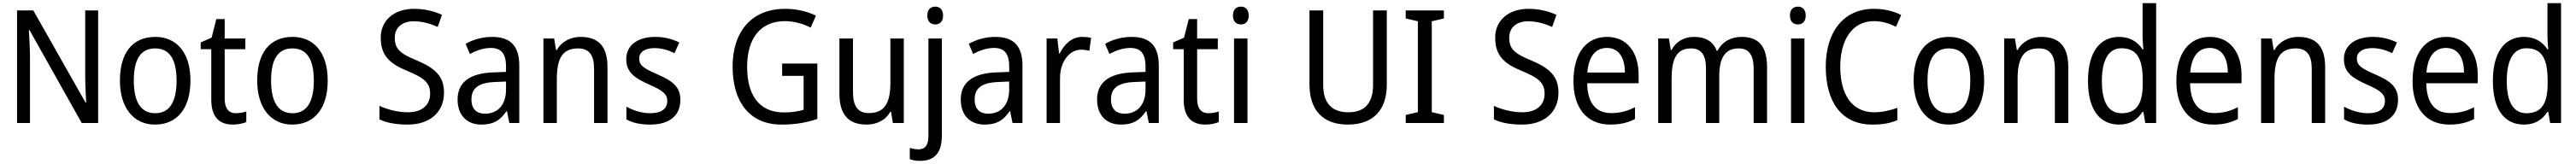

<svg xmlns="http://www.w3.org/2000/svg" viewBox="-20 -780 16328 1040"><path d="M602 0V-714H520V-302C520 -247 524 -172 526 -130H522L191 -714H88V0H170V-413C170 -475 166 -539 163 -589H167L498 0Z M1187 -269C1187 -448 1098 -546 964 -546C821 -546 740 -446 740 -269C740 -95 828 10 962 10C1104 10 1187 -95 1187 -269ZM828 -269C828 -400 869 -473 963 -473C1057 -473 1099 -400 1099 -269C1099 -138 1057 -62 964 -62C870 -62 828 -138 828 -269Z M1475 -62C1430 -62 1404 -92 1404 -153V-468H1535V-536H1404V-659H1351L1321 -541L1252 -511V-468H1319V-148C1319 -30 1377 10 1456 10C1487 10 1521 3 1541 -6V-73C1524 -67 1498 -62 1475 -62Z M2057 -269C2057 -448 1968 -546 1834 -546C1691 -546 1610 -446 1610 -269C1610 -95 1698 10 1832 10C1974 10 2057 -95 2057 -269ZM1698 -269C1698 -400 1739 -473 1833 -473C1927 -473 1969 -400 1969 -269C1969 -138 1927 -62 1834 -62C1740 -62 1698 -138 1698 -269Z M2794 -193C2794 -298 2735 -349 2621 -397C2517 -440 2482 -468 2482 -541C2482 -602 2524 -645 2603 -645C2656 -645 2708 -630 2754 -609L2781 -686C2734 -708 2674 -724 2604 -724C2479 -724 2392 -652 2393 -540C2393 -428 2451 -375 2560 -331C2671 -285 2706 -254 2706 -185C2706 -116 2657 -68 2565 -68C2501 -68 2432 -86 2385 -109V-23C2429 -1 2492 10 2564 10C2704 10 2794 -68 2794 -193Z M3099 -546C3035 -546 2976 -528 2931 -502L2958 -438C3000 -460 3044 -476 3091 -476C3154 -476 3187 -443 3187 -357V-324L3107 -321C2955 -316 2880 -256 2880 -149C2880 -49 2939 10 3031 10C3108 10 3150 -17 3190 -75H3193L3208 0H3271V-364C3271 -486 3218 -546 3099 -546ZM3119 -260 3187 -263V-213C3187 -111 3131 -59 3054 -59C3002 -59 2968 -87 2968 -149C2968 -218 3008 -256 3119 -260Z M3659 -546C3598 -546 3540 -518 3509 -463H3504L3492 -536H3424V0H3509V-278C3509 -408 3543 -473 3644 -473C3714 -473 3745 -430 3745 -345V0H3830V-355C3830 -487 3772 -546 3659 -546Z M4292 -147C4292 -231 4239 -268 4150 -307C4061 -346 4031 -364 4031 -409C4031 -449 4066 -475 4128 -475C4173 -475 4216 -462 4255 -443L4285 -511C4240 -533 4190 -546 4132 -546C4023 -546 3949 -494 3949 -405C3949 -319 4005 -284 4096 -243C4184 -205 4209 -181 4209 -140C4209 -92 4175 -62 4101 -62C4045 -62 3987 -82 3950 -104V-23C3987 -2 4035 10 4101 10C4219 10 4292 -44 4292 -147Z M4937 -377V-299H5073V-84C5040 -74 5002 -67 4949 -67C4782 -67 4715 -188 4715 -357C4715 -539 4802 -646 4954 -646C5013 -646 5070 -629 5118 -605L5151 -681C5095 -708 5029 -724 4956 -724C4741 -724 4623 -577 4623 -358C4623 -137 4728 10 4933 10C5020 10 5090 -2 5160 -26V-377Z M5708 -536H5623V-255C5623 -129 5588 -63 5486 -63C5418 -63 5386 -106 5386 -195V-536H5300V-186C5300 -56 5355 10 5472 10C5534 10 5592 -16 5622 -71H5627L5639 0H5708Z M5857 -681C5857 -644 5878 -625 5908 -625C5936 -625 5957 -644 5957 -681C5957 -719 5936 -738 5908 -738C5878 -738 5857 -720 5857 -681ZM5813 240C5906 240 5949 184 5949 81V-536H5864V83C5864 145 5840 167 5801 167C5781 167 5763 163 5746 158V229C5763 236 5785 240 5813 240Z M6288 -546C6224 -546 6165 -528 6120 -502L6147 -438C6189 -460 6233 -476 6280 -476C6343 -476 6376 -443 6376 -357V-324L6296 -321C6144 -316 6069 -256 6069 -149C6069 -49 6128 10 6220 10C6297 10 6339 -17 6379 -75H6382L6397 0H6460V-364C6460 -486 6407 -546 6288 -546ZM6308 -260 6376 -263V-213C6376 -111 6320 -59 6243 -59C6191 -59 6157 -87 6157 -149C6157 -218 6197 -256 6308 -260Z M6838 -546C6774 -546 6726 -501 6696 -441H6692L6681 -536H6613V0H6698V-284C6698 -391 6759 -465 6832 -465C6849 -465 6869 -462 6884 -458L6895 -540C6878 -544 6857 -546 6838 -546Z M7152 -546C7088 -546 7029 -528 6984 -502L7011 -438C7053 -460 7097 -476 7144 -476C7207 -476 7240 -443 7240 -357V-324L7160 -321C7008 -316 6933 -256 6933 -149C6933 -49 6992 10 7084 10C7161 10 7203 -17 7243 -75H7246L7261 0H7324V-364C7324 -486 7271 -546 7152 -546ZM7172 -260 7240 -263V-213C7240 -111 7184 -59 7107 -59C7055 -59 7021 -87 7021 -149C7021 -218 7061 -256 7172 -260Z M7638 -62C7593 -62 7567 -92 7567 -153V-468H7698V-536H7567V-659H7514L7484 -541L7415 -511V-468H7482V-148C7482 -30 7540 10 7619 10C7650 10 7684 3 7704 -6V-73C7687 -67 7661 -62 7638 -62Z M7845 -738C7815 -738 7794 -720 7794 -681C7794 -644 7815 -625 7845 -625C7873 -625 7894 -644 7894 -681C7894 -719 7873 -738 7845 -738ZM7886 -536H7801V0H7886Z M8769 -242V-714H8682V-241C8682 -132 8634 -68 8526 -68C8420 -68 8366 -127 8366 -240V-714H8279V-243C8279 -84 8363 10 8522 10C8689 10 8769 -89 8769 -242Z M9131 0V-51L9054 -69V-645L9131 -663V-714H8889V-663L8966 -645V-69L8889 -51V0Z M9857 -193C9857 -298 9798 -349 9684 -397C9580 -440 9545 -468 9545 -541C9545 -602 9587 -645 9666 -645C9719 -645 9771 -630 9817 -609L9844 -686C9797 -708 9737 -724 9667 -724C9542 -724 9455 -652 9456 -540C9456 -428 9514 -375 9623 -331C9734 -285 9769 -254 9769 -185C9769 -116 9720 -68 9628 -68C9564 -68 9495 -86 9448 -109V-23C9492 -1 9555 10 9627 10C9767 10 9857 -68 9857 -193Z M10165 -546C10033 -546 9952 -443 9952 -264C9952 -94 10038 10 10185 10C10248 10 10293 -1 10342 -25V-100C10292 -75 10248 -63 10191 -63C10094 -63 10041 -127 10039 -252H10365V-306C10365 -447 10292 -546 10165 -546ZM10164 -476C10243 -476 10278 -409 10278 -320H10040C10048 -421 10091 -476 10164 -476Z M11018 -546C10952 -546 10897 -518 10865 -458H10860C10839 -515 10791 -546 10716 -546C10656 -546 10603 -519 10574 -463H10569L10557 -536H10489V0H10574V-279C10574 -400 10602 -473 10697 -473C10761 -473 10792 -433 10792 -346V0H10876V-296C10876 -411 10911 -473 11000 -473C11063 -473 11094 -432 11094 -345V0H11179V-353C11179 -487 11126 -546 11018 -546Z M11375 -738C11345 -738 11324 -720 11324 -681C11324 -644 11345 -625 11375 -625C11403 -625 11424 -644 11424 -681C11424 -719 11403 -738 11375 -738ZM11416 -536H11331V0H11416Z M11856 -646C11910 -646 11957 -630 11996 -610L12029 -685C11980 -710 11920 -724 11856 -724C11657 -724 11551 -569 11551 -358C11551 -131 11653 10 11846 10C11913 10 11960 1 12005 -18V-96C11959 -80 11911 -68 11858 -68C11718 -68 11643 -179 11643 -357C11643 -527 11719 -646 11856 -646Z M12555 -269C12555 -448 12466 -546 12332 -546C12189 -546 12108 -446 12108 -269C12108 -95 12196 10 12330 10C12472 10 12555 -95 12555 -269ZM12196 -269C12196 -400 12237 -473 12331 -473C12425 -473 12467 -400 12467 -269C12467 -138 12425 -62 12332 -62C12238 -62 12196 -138 12196 -269Z M12917 -546C12856 -546 12798 -518 12767 -463H12762L12750 -536H12682V0H12767V-278C12767 -408 12801 -473 12902 -473C12972 -473 13003 -430 13003 -345V0H13088V-355C13088 -487 13030 -546 12917 -546Z M13410 10C13482 10 13528 -23 13559 -71H13564L13576 0H13645V-760H13559V-545C13559 -524 13562 -489 13564 -467H13559C13528 -514 13480 -546 13410 -546C13289 -546 13213 -450 13213 -267C13213 -84 13288 10 13410 10ZM13426 -62C13342 -62 13301 -134 13301 -266C13301 -396 13341 -474 13425 -474C13526 -474 13560 -404 13560 -269V-248C13560 -123 13521 -62 13426 -62Z M13986 -546C13854 -546 13773 -443 13773 -264C13773 -94 13859 10 14006 10C14069 10 14114 -1 14163 -25V-100C14113 -75 14069 -63 14012 -63C13915 -63 13862 -127 13860 -252H14186V-306C14186 -447 14113 -546 13986 -546ZM13985 -476C14064 -476 14099 -409 14099 -320H13861C13869 -421 13912 -476 13985 -476Z M14545 -546C14484 -546 14426 -518 14395 -463H14390L14378 -536H14310V0H14395V-278C14395 -408 14429 -473 14530 -473C14600 -473 14631 -430 14631 -345V0H14716V-355C14716 -487 14658 -546 14545 -546Z M15178 -147C15178 -231 15125 -268 15036 -307C14947 -346 14917 -364 14917 -409C14917 -449 14952 -475 15014 -475C15059 -475 15102 -462 15141 -443L15171 -511C15126 -533 15076 -546 15018 -546C14909 -546 14835 -494 14835 -405C14835 -319 14891 -284 14982 -243C15070 -205 15095 -181 15095 -140C15095 -92 15061 -62 14987 -62C14931 -62 14873 -82 14836 -104V-23C14873 -2 14921 10 14987 10C15105 10 15178 -44 15178 -147Z M15483 -546C15351 -546 15270 -443 15270 -264C15270 -94 15356 10 15503 10C15566 10 15611 -1 15660 -25V-100C15610 -75 15566 -63 15509 -63C15412 -63 15359 -127 15357 -252H15683V-306C15683 -447 15610 -546 15483 -546ZM15482 -476C15561 -476 15596 -409 15596 -320H15358C15366 -421 15409 -476 15482 -476Z M15976 10C16048 10 16094 -23 16125 -71H16130L16142 0H16211V-760H16125V-545C16125 -524 16128 -489 16130 -467H16125C16094 -514 16046 -546 15976 -546C15855 -546 15779 -450 15779 -267C15779 -84 15854 10 15976 10ZM15992 -62C15908 -62 15867 -134 15867 -266C15867 -396 15907 -474 15991 -474C16092 -474 16126 -404 16126 -269V-248C16126 -123 16087 -62 15992 -62Z"/></svg>

Font: Noto Sans Gujarati UI SemiCondensed
Style: Regular
Weight: 400
Width: 4
Designer: Jelle Bosma - Monotype Design Team, Universal Thirst
Foundry: Monotype Imaging Inc.
Version: Version 2.106